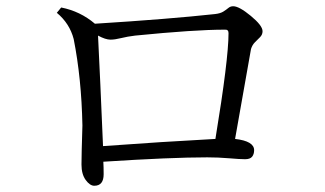

<svg xmlns="http://www.w3.org/2000/svg" viewBox="-20 -648 1040 615"><path d="M310 -180Q501 -194 670 -203Q712 -458 712 -542Q712 -554 700 -553Q604 -553 413 -534Q388 -531 368 -526Q348 -521 334 -521Q318 -521 294 -534Q301 -395 310 -180ZM284 -572Q522 -587 669 -603Q686 -605 695.5 -611Q705 -617 711.5 -622.5Q718 -628 727 -628Q746 -628 783.5 -597Q821 -566 821 -548Q821 -537 813 -529Q805 -521 796.5 -512.5Q788 -504 784 -491Q767 -396 733 -203Q794 -196 794 -167Q794 -154 787.5 -146Q781 -138 765 -138Q749 -138 714 -141Q679 -144 644 -144Q527 -144 311 -130Q312 -113 312 -90Q312 -53 282 -53Q268 -53 254.5 -71.5Q241 -90 241 -121Q241 -151 244 -246Q241 -397 216 -523Q203 -573 162 -607L176 -624Q237 -612 284 -572Z"/></svg>

Font: Han-Nom Khai
Style: Regular
Weight: 400
Version: Version 1.200;June 22, 2023;FontCreator 14.0.0.2814 64-bit